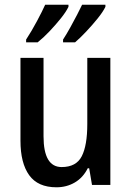

<svg xmlns="http://www.w3.org/2000/svg" viewBox="-20 -786 559 816"><path d="M449 -540V0H371L359 -71H353Q333 -31 298 -10.5Q263 10 220 10Q141 10 104 -41.5Q67 -93 67 -188V-540H165V-207Q165 -76 242 -76Q304 -76 327.5 -122Q351 -168 351 -259V-540ZM428 -757Q418 -736 395 -707.5Q372 -679 346 -651.5Q320 -624 299 -606H248V-618Q263 -641 278.5 -669Q294 -697 307.5 -723Q321 -749 329 -766H428ZM271 -757Q261 -736 239 -708.5Q217 -681 191 -653.5Q165 -626 140 -606H91V-618Q114 -653 137 -696Q160 -739 172 -766H271Z"/></svg>

Font: Noto Sans Malayalam Condensed Medium
Style: Regular
Weight: 500
Width: 3
Designer: Jelle Bosma - Monotype Design Team
Foundry: Monotype Imaging Inc.
Version: Version 2.104; ttfautohint (v1.8.4.7-5d5b)